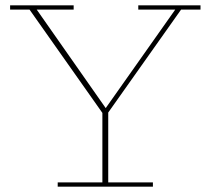

<svg xmlns="http://www.w3.org/2000/svg" viewBox="-20 -702 792 722"><path d="M366 -276 91 -666H18V-682H257V-666H118L380 -292H375L639 -666H500V-682H734V-666H661L385 -276ZM197 0V-16H365V-291H387V-16H555V0Z"/></svg>

Font: Montagu Slab 144pt Thin
Style: Regular
Weight: 250
Version: Version 1.000